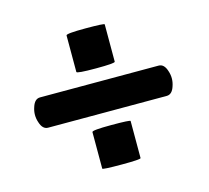

<svg xmlns="http://www.w3.org/2000/svg" viewBox="-82 -704 774 710"><g transform="rotate(-15 305.5 -348.5)"><path d="M374 -235V-93Q374 -88 301 -88Q227 -88 227 -92V-232Q227 -239 301 -239Q374 -239 374 -235ZM374 -605V-462Q374 -456 301 -456Q227 -456 227 -462V-602Q227 -609 301 -609Q374 -609 374 -605ZM527 -290H73Q52 -290 43 -319Q33 -348 43 -377Q52 -406 73 -406H527Q548 -406 557 -377Q567 -348 557 -319Q548 -290 527 -290Z"/></g></svg>

Font: FC Lilita One
Style: Regular
Weight: 400
Designer: Juan Montoreano
Foundry: Juan Montoreano
Version: Version 1.002